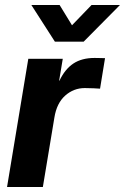

<svg xmlns="http://www.w3.org/2000/svg" viewBox="-20 -752 502 772"><path d="M8.3 0 93.8 -515.6H232.4L217.8 -427.7H219.2Q241.2 -474.1 275.1 -496.6Q309.1 -519 360.4 -519Q373 -519 383.5 -518.6Q394 -518.1 402.3 -518.1L382.3 -395.5Q374.5 -396 356.7 -397Q338.9 -397.9 320.8 -397.9Q276.4 -397.9 242.2 -367.7Q208 -337.4 198.7 -279.3L152.3 0ZM219.7 -731.9 269.5 -650.4 348.1 -731.9H461.9V-731.4L316.4 -584.5H200.7L106.4 -731.4V-731.9Z"/></svg>

Font: Inter Display
Style: Bold Italic
Weight: 700
Italic angle: -9.39999°
Designer: Rasmus Andersson
Foundry: rsms
Version: Version 4.000;git-a52131595